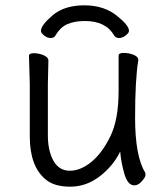

<svg xmlns="http://www.w3.org/2000/svg" viewBox="-20 -684 630 722"><path d="M134 -568Q134 -589 178 -626.5Q222 -664 297.5 -664Q373 -664 423 -622Q465 -588 465 -568Q465 -560 452.5 -550.5Q440 -541 427.5 -541Q415 -541 409 -551Q378 -605 299 -605Q261 -605 234 -593.5Q207 -582 189 -551Q183 -541 170.5 -541Q158 -541 146 -550.5Q134 -560 134 -568ZM162 -456 160 -368V-175Q160 -117 181 -79.5Q202 -42 242.5 -42Q283 -42 323.5 -75Q364 -108 395 -171.5Q426 -235 426 -342V-475Q426 -485 445 -485Q464 -485 482 -478Q500 -471 500 -459V-457Q488 -385 488 -241Q488 -97 526 -35Q527 -33 527 -25.5Q527 -18 513.5 -2.5Q500 13 485 13Q460 13 447.5 -31Q435 -75 432 -114Q405 -59 354.5 -20.5Q304 18 244 18Q184 18 152 -9Q92 -58 92 -171V-368L89 -474Q89 -484 107 -484Q125 -484 143.5 -476.5Q162 -469 162 -456Z"/></svg>

Font: LXGW Bright GB
Style: Regular
Weight: 400
Designer: Christian Thalmann (Catharsis Fonts)
Foundry: LXGW / Christian Thalmann (Catharsis Fonts) / Fontworks Inc.
Version: Version 5.510